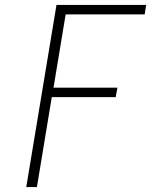

<svg xmlns="http://www.w3.org/2000/svg" viewBox="-20 -755 640 775"><path d="M86 0 208 -735H570L564 -697H245L196 -401H454L447 -363H189L129 0Z"/></svg>

Font: Iosevka SS04 XLt Ex
Style: Italic
Weight: 200
Width: 7
Italic angle: -9°
Monospace: yes
Designer: Belleve Invis
Foundry: Belleve Invis
Version: Version 19.0.0; ttfautohint (v1.8.4)